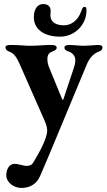

<svg xmlns="http://www.w3.org/2000/svg" viewBox="-20 -645 526 948"><path d="M277 -464C349 -464 407 -523 407 -593C407 -604 406 -611 398 -611C390 -611 387 -607 381 -589C362 -537 325 -520 296 -520C256 -520 229 -536 229 -569C229 -574 230 -584 230 -592C230 -610 220 -625 193 -625C167 -625 147 -603 147 -559C147 -511 185 -464 277 -464ZM85 283C127 283 161 264 178 224C207 157 238 84 260 30L409 -328C422 -359 443 -382 468 -390C480 -395 486 -400 486 -412C486 -422 471 -423 462 -423C426 -421 413 -419 394 -419C373 -419 357 -422 321 -423C312 -423 298 -420 298 -410C298 -398 310 -394 321 -390C335 -385 352 -371 352 -348C352 -336 348 -319 344 -308L293 -155C292 -152 291 -152 290 -152C289 -152 288 -152 287 -155L225 -306C216 -327 214 -341 214 -352C214 -375 222 -384 237 -390C248 -395 260 -398 260 -410C260 -420 246 -423 237 -423C190 -423 170 -419 128 -419C101 -419 79 -423 32 -423C23 -423 7 -422 7 -412C7 -400 14 -395 26 -390C50 -382 63 -360 76 -331L199 -52C206 -35 213 -20 213 0C213 39 171 113 151 146C140 166 135 172 116 174C115 174 114 174 113 174C94 174 72 164 52 164C23 164 11 195 11 220C11 257 50 283 85 283Z"/></svg>

Font: EB Garamond
Style: Bold
Weight: 700
Designer: Georg Duffner and Octavio Pardo
Foundry: Georg Duffner
Version: Version 1.000;PS 001.000;hotconv 1.0.88;makeotf.lib2.5.64775